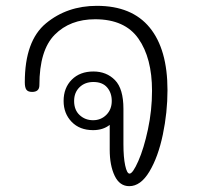

<svg xmlns="http://www.w3.org/2000/svg" viewBox="-20 -640 694 658"><path d="M554 -331Q554 -255 538 -178.5Q522 -102 492 -52Q462 -2 423 -2Q390 -2 373 -37.5Q356 -73 356 -127V-212Q333 -194 299 -194Q253 -194 225.5 -222.5Q198 -251 198 -294Q198 -339 226 -367Q254 -395 300 -395Q345 -395 374 -365.5Q403 -336 403 -267V-146Q403 -101 409 -73Q415 -45 424 -45Q435 -45 454 -88Q473 -131 487 -196.5Q501 -262 501 -329Q501 -441 454.5 -507.5Q408 -574 306 -574Q220 -574 167.5 -521Q115 -468 115 -348Q115 -325 90 -325Q76 -325 70.5 -332.5Q65 -340 65 -358Q65 -500 137.5 -560Q210 -620 312 -620Q432 -620 493 -545.5Q554 -471 554 -331ZM363 -294Q363 -322 347 -340.5Q331 -359 300 -359Q271 -359 252.5 -341Q234 -323 234 -294Q234 -263 253 -245.5Q272 -228 299 -228Q326 -228 344.5 -246.5Q363 -265 363 -294Z"/></svg>

Font: Mali Light
Style: Regular
Weight: 300
Designer: Kitiyaporn Chalermlarp | Katatrad Aksorn Co.,Ltd.
Foundry: Cadson Demak Co.,Ltd.
Version: Version 1.000; ttfautohint (v1.6)